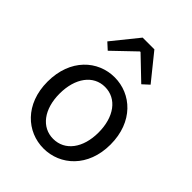

<svg xmlns="http://www.w3.org/2000/svg" viewBox="-215 -850 972 972"><g transform="rotate(45 271.0 -364.0)"><path d="M271 12C390 12 497 -81 497 -242C497 -405 390 -498 271 -498C152 -498 46 -405 46 -242C46 -81 152 12 271 12ZM271 -57C188 -57 132 -131 132 -242C132 -354 188 -429 271 -429C355 -429 411 -354 411 -242C411 -131 355 -57 271 -57ZM151 -568 269 -681H273L391 -568L426 -600L313 -740H229L116 -600Z"/></g></svg>

Font: DAIFUKU Sans
Style: Regular
Weight: 400
Designer: Original font ‘Source Han Sans JP’ : Paul D. Hunt
Foundry: Daifuku
Version: Version 1.000